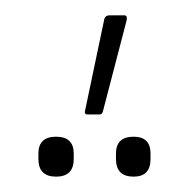

<svg xmlns="http://www.w3.org/2000/svg" viewBox="-20 -816 246 250"><path d="M94 -667Q89 -667 91 -673L116 -792Q118 -796 122 -796H142Q146 -796 145 -790L114 -671Q113 -667 110 -667ZM53 -586Q30 -586 30 -609V-616Q30 -638 53 -638Q76 -638 76 -616V-609Q76 -586 53 -586ZM154 -586Q131 -586 131 -609V-616Q131 -638 154 -638Q176 -638 176 -616V-609Q176 -586 154 -586Z"/></svg>

Font: Sofia Sans Cond ExtraLight
Style: Regular
Weight: 200
Width: 3
Designer: Botio Nikoltchev, Ani Petrova
Foundry: lettersoup
Version: Version 4.100; ttfautohint (v1.8.3)